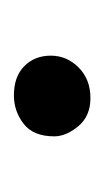

<svg xmlns="http://www.w3.org/2000/svg" viewBox="43 -547 150 276"><g transform="rotate(90 118.0 -409.0)"><path d="M117 -354Q90 -354 75 -369Q60 -384 60 -407Q60 -430 77 -447Q94 -464 121 -464Q147 -464 161.5 -446.5Q176 -429 176 -412Q176 -382 158 -368Q140 -354 117 -354Z"/></g></svg>

Font: Vollkorn
Style: Regular
Weight: 400
Designer: Friedrich Althausen
Foundry: Friedrich Althausen
Version: Version 5.001